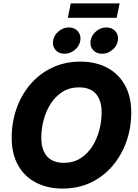

<svg xmlns="http://www.w3.org/2000/svg" viewBox="-20 -1100 811 1130"><path d="M347.7 9.8Q259.8 9.8 192.1 -25.1Q124.5 -60.1 86.7 -127Q48.8 -193.8 48.8 -289.6Q48.8 -379.9 77.1 -460.7Q105.5 -541.5 158.7 -603.8Q211.9 -666 286.6 -701.7Q361.3 -737.3 453.6 -737.3Q541.5 -737.3 608.6 -702.6Q675.8 -668 714.1 -600.8Q752.4 -533.7 752.4 -437.5Q752.4 -347.2 723.9 -266.6Q695.3 -186 642.1 -123.5Q588.9 -61 514.4 -25.6Q439.9 9.8 347.7 9.8ZM355 -141.6Q411.6 -141.6 453.6 -168.2Q495.6 -194.8 523.4 -238.8Q551.3 -282.7 564.7 -335Q578.1 -387.2 578.1 -438.5Q578.1 -486.8 562.7 -519.8Q547.4 -552.7 518.1 -569.3Q488.8 -585.9 446.3 -585.9Q389.6 -585.9 347.7 -559.3Q305.7 -532.7 277.8 -488.8Q250 -444.8 236.6 -392.8Q223.1 -340.8 223.1 -289.6Q223.1 -241.2 238.5 -208Q253.9 -174.8 283.4 -158.2Q313 -141.6 355 -141.6ZM580.6 -783.7Q546.9 -783.7 527.3 -806.2Q507.8 -828.6 513.2 -860.8Q518.6 -893.1 545.7 -915.8Q572.8 -938.5 606.4 -938.5Q639.6 -938.5 659.4 -915.8Q679.2 -893.1 673.8 -860.8Q668.5 -828.6 641.1 -806.2Q613.8 -783.7 580.6 -783.7ZM359.4 -783.7Q326.2 -783.7 306.6 -806.2Q287.1 -828.6 292.5 -860.8Q297.9 -893.1 325 -915.8Q352.1 -938.5 385.3 -938.5Q418.9 -938.5 438.5 -915.8Q458 -893.1 452.6 -860.8Q447.3 -828.6 420.2 -806.2Q393.1 -783.7 359.4 -783.7ZM684.1 -1080.1 666.5 -995.1H378.9L396.5 -1080.1Z"/></svg>

Font: Inter 16pt ExtraBold
Style: Italic
Weight: 800
Italic angle: -9.3988°
Version: Version 4.001;git-66647c0bb